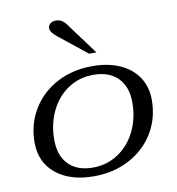

<svg xmlns="http://www.w3.org/2000/svg" viewBox="-83 -815 831 900"><g transform="rotate(-10 332.5 -365.0)"><path d="M45 -194Q45 -281 87.5 -351Q130 -421 204.5 -460.5Q279 -500 373 -500Q448 -500 504 -475Q560 -450 590.5 -404Q621 -358 621 -296Q621 -209 579 -139.5Q537 -70 462 -30Q387 10 293 10Q179 10 112 -45Q45 -100 45 -194ZM529 -300Q529 -375 487.5 -417Q446 -459 370 -459Q304 -459 251 -424Q198 -389 168 -327.5Q138 -266 138 -190Q138 -115 179 -73Q220 -31 295 -31Q361 -31 414.5 -66Q468 -101 498.5 -162.5Q529 -224 529 -300ZM235 -667Q205 -691 205 -710Q205 -723 215.5 -731.5Q226 -740 242 -740Q271 -740 290 -714L404 -560H369Z"/></g></svg>

Font: Fahkwang
Style: Italic
Weight: 400
Italic angle: -10°
Version: Version 1.000; ttfautohint (v1.6)